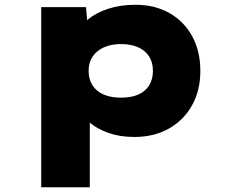

<svg xmlns="http://www.w3.org/2000/svg" viewBox="-20 -566 956 806"><path d="M153 220V-536H341L352 -417L311 -426Q319 -459 351.5 -486Q384 -513 435 -529.5Q486 -546 549 -546Q630 -546 691.5 -511Q753 -476 787 -413.5Q821 -351 821 -268Q821 -186 786 -123.5Q751 -61 688.5 -26Q626 9 544 9Q483 9 434 -8.5Q385 -26 353 -54.5Q321 -83 312 -117L357 -131V220ZM488 -156Q531 -156 560.5 -169Q590 -182 606 -207.5Q622 -233 622 -268Q622 -304 606 -329Q590 -354 560 -367.5Q530 -381 488 -381Q446 -381 415.5 -367Q385 -353 368.5 -328Q352 -303 352 -268Q352 -233 368.5 -207.5Q385 -182 415.5 -169Q446 -156 488 -156Z"/></svg>

Font: Lexend Mega Black
Style: Regular
Weight: 900
Version: Version 1.007